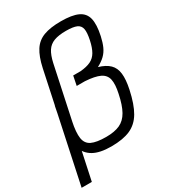

<svg xmlns="http://www.w3.org/2000/svg" viewBox="-262 -945 1093 1222"><g transform="rotate(-30 284.5 -334.0)"><path d="M-31 158.5 135.5 -625Q152 -701.5 180.2 -745.2Q208.5 -789 257.5 -807.2Q306.5 -825.5 383.5 -825.5Q464.5 -825.5 508 -805.5Q551.5 -785.5 562.8 -739.8Q574 -694 557 -616Q548 -575 534.8 -545.5Q521.5 -516 499.8 -494.8Q478 -473.5 443 -455Q494.5 -440 521.8 -413.2Q549 -386.5 554.2 -342.2Q559.5 -298 545 -230Q524.5 -133.5 491.8 -77.8Q459 -22 405 1.8Q351 25.5 265.5 25.5Q181.5 25.5 134.2 -1.5Q87 -28.5 69.5 -80.8Q52 -133 57.2 -208.5Q62.5 -284 82.5 -380L129 -241.5Q112.5 -164 119 -120.8Q125.5 -77.5 161.2 -60.5Q197 -43.5 267.5 -43.5Q329 -43.5 368.2 -61.5Q407.5 -79.5 432 -123Q456.5 -166.5 472 -242Q486 -306 477.8 -342.8Q469.5 -379.5 433.5 -396.8Q397.5 -414 326 -418.5H266L280 -487.5H334Q380.5 -491.5 409.8 -505.5Q439 -519.5 456.2 -549Q473.5 -578.5 484 -628Q495 -679 489.8 -706.8Q484.5 -734.5 459 -745.5Q433.5 -756.5 381.5 -756.5Q327.5 -756.5 293.5 -743.8Q259.5 -731 240.2 -701.2Q221 -671.5 209.5 -619L44 158.5Z"/></g></svg>

Font: Victor Mono Thin
Style: Italic
Weight: 100
Italic angle: -12°
Monospace: yes
Designer: Rune Bjørnerås
Version: Version 1.561;gftools[0.9.30]